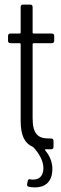

<svg xmlns="http://www.w3.org/2000/svg" viewBox="-20 -650 266 836"><path d="M216 -472V-494C216 -500 212 -504 206 -504H126C124 -504 122 -506 122 -508V-620C122 -626 118 -630 112 -630H80C74 -630 70 -626 70 -620V-508C70 -506 68 -504 66 -504H25C19 -504 15 -500 15 -494V-472C15 -466 19 -462 25 -462H66C68 -462 70 -460 70 -458V-123C70 -58 89 -25 122 -11C123 -10 124 -10 126 -8C150 18 169 50 169 82C169 120 147 132 124 132C121 132 117 132 113 131C106 129 102 131 101 138L98 151C97 158 99 162 105 163C113 165 123 166 132 166C169 166 208 149 208 85C208 59 199 31 177 5C175 2 176 0 179 0H203C209 0 213 -4 213 -10V-37C213 -43 209 -47 203 -47H193C146 -47 122 -66 122 -136V-458C122 -460 124 -462 126 -462H206C212 -462 216 -466 216 -472Z"/></svg>

Font: Barlow Condensed Light
Style: Regular
Weight: 300
Width: 3
Designer: Jeremy Tribby
Foundry: Tribby Type
Version: Version 1.422;hotconv 1.0.109;makeotfexe 2.5.65596